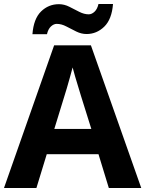

<svg xmlns="http://www.w3.org/2000/svg" viewBox="-20 -945 730 965"><path d="M527 0 475 -170H215L163 0H0L252 -717H437L690 0ZM387 -463Q382 -480 374 -506Q366 -532 358 -559Q350 -586 345 -606Q340 -586 331.5 -556.5Q323 -527 315.5 -500.5Q308 -474 304 -463L253 -297H439ZM143 -773Q149 -851 186.5 -887.5Q224 -924 276 -924Q303 -924 328.5 -911Q354 -898 378.5 -885.5Q403 -873 426 -873Q441 -873 455 -886Q469 -899 475 -925H548Q542 -848 504 -811Q466 -774 415 -774Q389 -774 363.5 -786.5Q338 -799 313.5 -812Q289 -825 265 -825Q250 -825 236 -812Q222 -799 216 -773Z"/></svg>

Font: Noto Naskh Arabic
Style: Regular
Weight: 400
Designer: Monotype Design Team, David Williams, Mohamad Dakak and Nizar Qandah
Foundry: Monotype Imaging Inc.
Version: Version 2.013